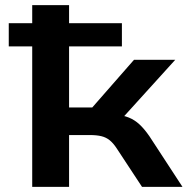

<svg xmlns="http://www.w3.org/2000/svg" viewBox="-20 -725 737 745"><path d="M105 0V-545H14V-635H105V-705H248V-635H453V-545H248V-308H338L500 -493H660L438 -248L426 -281Q457 -278 479.5 -269Q502 -260 521 -242.5Q540 -225 560 -196L688 0H531L433 -149Q420 -169 406 -180.5Q392 -192 373.5 -196.5Q355 -201 328 -201H248V0Z"/></svg>

Font: Nunito Sans 7pt SemiExpanded
Style: Bold
Weight: 700
Width: 6
Designer: Vernon Adams
Foundry: Vernon Adams
Version: Version 3.101;gftools[0.9.27]